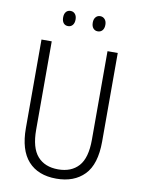

<svg xmlns="http://www.w3.org/2000/svg" viewBox="-97 -959 763 1034"><g transform="rotate(10 284.5 -441.5)"><path d="M493 -230Q493 -105 437 -47.5Q381 10 284 10Q184 10 130 -50Q76 -110 76 -230V-714H132V-231Q132 -132 172 -86.5Q212 -41 285 -41Q357 -41 397 -85.5Q437 -130 437 -230V-714H493ZM170 -852Q170 -871 179 -882Q188 -893 204 -893Q219 -893 228.5 -882Q238 -871 238 -852Q238 -832 228.5 -821Q219 -810 204 -810Q188 -810 179 -821Q170 -832 170 -852ZM332 -852Q332 -871 341.5 -882Q351 -893 366 -893Q381 -893 391 -882Q401 -871 401 -852Q401 -832 391.5 -821Q382 -810 366 -810Q351 -810 341.5 -821Q332 -832 332 -852Z"/></g></svg>

Font: Noto Sans Georgian Condensed Light
Style: Regular
Weight: 300
Width: 3
Designer: Monotype Design Team, Akaki Razmadze
Foundry: Google LLC
Version: Version 2.005; ttfautohint (v1.8.4.7-5d5b)